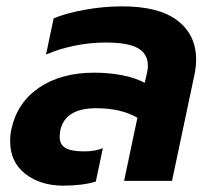

<svg xmlns="http://www.w3.org/2000/svg" viewBox="-20 -570 664 605"><path d="M12 -125Q12 -146 16 -163Q34 -247 103.5 -294Q173 -341 277 -341Q323 -341 364.5 -333Q406 -325 436 -309L441 -330Q446 -350 446 -363Q446 -400 415 -418Q384 -436 313 -436Q264 -436 215 -426Q166 -416 125 -398L149 -512Q186 -528 246 -539Q306 -550 365 -550Q481 -550 539.5 -505Q598 -460 598 -382Q598 -358 592 -331L522 0H371L413 -199Q361 -229 283 -229Q185 -229 170 -159Q168 -145 168 -139Q168 -115 186 -104Q204 -93 246 -93Q279 -93 304 -103L282 2Q240 15 179 15Q108 15 60 -22Q12 -59 12 -125Z"/></svg>

Font: Prompt Semibold
Style: Italic
Weight: 600
Italic angle: -12°
Designer: Katatrad Team
Foundry: CadsonDemak
Version: Version 1.000